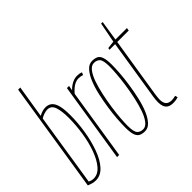

<svg xmlns="http://www.w3.org/2000/svg" viewBox="-165 -969 1208 1208"><g transform="rotate(-45 439.5 -365.0)"><path d="M140 -740 105 -523Q120 -531 134 -535.5Q148 -540 164 -540Q190 -540 207 -525Q224 -510 232 -478Q240 -446 240 -395Q240 -326 228.5 -255Q217 -184 195 -123.5Q173 -63 140 -26.5Q107 10 64 10Q49 10 35.5 6.5Q22 3 5 -4L121 -740ZM162 -522Q149 -522 131 -516Q113 -510 102 -502L26 -17Q34 -13 43 -10.5Q52 -8 62 -8Q100 -8 129.5 -42.5Q159 -77 179.5 -133.5Q200 -190 210.5 -257.5Q221 -325 221 -392Q221 -448 209 -485Q197 -522 162 -522Z M364 -530 358 -497Q370 -510 384 -519.5Q398 -529 413 -534.5Q428 -540 443 -540Q454 -540 463.5 -538.5Q473 -537 482 -533L475 -516Q466 -519 457.5 -520.5Q449 -522 440 -522Q420 -522 399 -510Q378 -498 354 -470L280 0H261L345 -530Z M501 10Q477 10 461 2Q445 -6 437 -28.5Q429 -51 429 -96Q429 -125 432 -168.5Q435 -212 442.5 -262Q450 -312 461 -361Q472 -410 488.5 -450Q505 -490 527 -514.5Q549 -539 577 -539Q601 -539 617 -531.5Q633 -524 641 -501Q649 -478 649 -433Q649 -404 646 -360.5Q643 -317 635.5 -267Q628 -217 617 -168Q606 -119 589.5 -79Q573 -39 551 -14.5Q529 10 501 10ZM501 -7Q524 -7 543 -31.5Q562 -56 576 -96.5Q590 -137 600.5 -185.5Q611 -234 618 -282.5Q625 -331 628 -371.5Q631 -412 631 -435Q631 -491 616.5 -506.5Q602 -522 577 -522Q554 -522 535 -497.5Q516 -473 502 -432.5Q488 -392 477.5 -343.5Q467 -295 460 -246.5Q453 -198 450 -158Q447 -118 447 -94Q447 -39 461.5 -23Q476 -7 501 -7Z M792 -14 797 3Q785 7 774.5 8.5Q764 10 755 10Q728 10 713.5 1Q699 -8 693 -24Q687 -40 687 -61Q687 -72 688 -83.5Q689 -95 691 -108L755 -511H705L707 -524L758 -530L784 -665H798L777 -530H879L876 -511H774L710 -108Q709 -96 707.5 -86Q706 -76 706 -67Q706 -37 718.5 -23Q731 -9 758 -9Q766 -9 774.5 -10.5Q783 -12 792 -14Z"/></g></svg>

Font: Georama ExtraCondensed Thin
Style: Italic
Weight: 100
Width: 2
Italic angle: -9°
Designer: Jean-Baptiste Levee
Foundry: Production Type
Version: Version 1.001